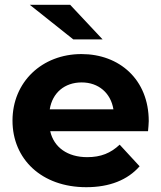

<svg xmlns="http://www.w3.org/2000/svg" viewBox="-20 -771 671 799"><path d="M407 -607 272 -751H104L285 -607ZM599 -267C599 -440 477 -546 319 -546C155 -546 32 -430 32 -269C32 -109 153 8 339 8C436 8 511 -22 561 -79L478 -169C441 -134 400 -117 343 -117C261 -117 204 -158 189 -225H596C597 -238 599 -255 599 -267ZM320 -428C390 -428 441 -384 452 -316H187C198 -385 249 -428 320 -428Z"/></svg>

Font: Montserrat Lite
Style: Bold
Weight: 700
Designer: Julieta Ulanovsky
Foundry: Julieta Ulanovsky
Version: Version 7.200;PS 007.200;hotconv 1.0.88;makeotf.lib2.5.64775